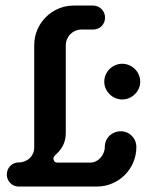

<svg xmlns="http://www.w3.org/2000/svg" viewBox="-20 -684 540 704"><path d="M221.2 -517.6C221.2 -549.8 246.6 -575.7 279.3 -575.7H321.3C346.2 -575.7 365.2 -594.7 365.2 -619.6C365.2 -643.6 346.2 -663.6 321.3 -663.6H250C170.9 -663.6 105.5 -598.6 105.5 -519V-143.1C105.5 -111.8 80.6 -88.4 47.9 -88.4C23.9 -88.4 4.9 -68.4 4.9 -43.9C4.9 -20.5 23.9 0 47.9 0H335.4C415 0 480 -64.9 480 -144.5C480 -177.7 454.6 -202.6 422.9 -202.6C389.6 -202.6 364.3 -177.7 364.3 -145.5C364.3 -115.2 339.8 -87.9 311.5 -87.9H189.9C179.7 -87.9 175.8 -96.7 175.8 -102.5C175.8 -109.9 182.1 -114.7 188 -120.1C205.6 -137.7 221.2 -159.7 221.2 -196.3ZM362.3 -384.3C362.3 -349.1 392.6 -319.3 428.2 -319.3C463.9 -319.3 494.1 -349.1 494.1 -384.3C494.1 -420.9 463.9 -450.2 428.2 -450.2C392.6 -450.2 362.3 -420.9 362.3 -384.3Z"/></svg>

Font: Supermercado One
Style: Regular
Weight: 400
Designer: James Grieshaber
Foundry: James Grieshaber
Version: Version 1.002